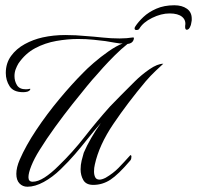

<svg xmlns="http://www.w3.org/2000/svg" viewBox="-20 -700 748 729"><path d="M642 -680Q671 -680 689.5 -667Q708 -654 708 -629Q708 -626 708 -623Q708 -620 707 -617Q706 -613 705.5 -609Q705 -605 703 -601Q698 -587 689 -587Q682 -587 683 -602Q687 -623 671.5 -636Q656 -649 624 -649Q592 -649 557.5 -632Q523 -615 509 -591Q506 -586 498 -586Q491 -586 491 -592Q491 -596 494 -600Q505 -617 524.5 -635.5Q544 -654 573.5 -667Q603 -680 642 -680ZM84 9Q66 9 54 -3.5Q42 -16 42 -40Q42 -64 55 -94Q78 -147 118 -207Q158 -267 205.5 -324Q253 -381 295 -423Q309 -438 335.5 -461Q362 -484 392 -505Q422 -526 446 -535Q437 -534 415.5 -538Q394 -542 380 -544Q364 -546 336 -549Q308 -552 276 -552Q237 -552 194 -544.5Q151 -537 113.5 -517Q76 -497 50 -459Q44 -449 39.5 -437Q35 -425 35 -411Q35 -392 44.5 -376.5Q54 -361 78 -361Q82 -361 86 -361.5Q90 -362 94 -363Q95 -363 95 -362Q95 -356 84 -352Q80 -351 76 -350.5Q72 -350 68 -350Q31 -350 16.5 -372.5Q2 -395 2 -423Q2 -460 22 -487.5Q42 -515 74 -532.5Q106 -550 142 -558Q183 -567 228 -567Q248 -567 268 -566Q288 -565 308 -563Q337 -561 369.5 -557.5Q402 -554 434 -554Q448 -554 460.5 -555Q473 -556 486 -558Q491 -557 486 -546Q481 -535 464 -533Q440 -514 415.5 -489.5Q391 -465 371.5 -443.5Q352 -422 342 -410Q335 -403 311 -374Q287 -345 254.5 -304Q222 -263 189 -217.5Q156 -172 130 -130Q110 -98 99 -70.5Q88 -43 88 -27Q88 -10 104 -10Q124 -10 149 -26Q174 -42 202 -70Q255 -121 301 -180Q347 -239 398 -296Q419 -318 440 -339Q461 -360 483 -382L491 -390Q517 -416 547.5 -437Q578 -458 600 -458Q590 -449 570.5 -430.5Q551 -412 533 -391Q465 -310 410.5 -229.5Q356 -149 340 -75Q337 -63 337 -49Q337 -36 341.5 -27Q346 -18 358 -18Q367 -18 381 -25Q410 -42 430 -62.5Q450 -83 475 -111Q479 -111 479 -105Q479 -96 475 -91Q429 -37 399 -17.5Q369 2 334 2Q307 2 296.5 -16Q286 -34 286 -57Q286 -74 290 -90.5Q294 -107 298 -120Q309 -146 326 -175.5Q343 -205 363 -233Q335 -201 312 -172Q289 -143 265 -115Q241 -87 210 -57Q179 -27 146 -9Q113 9 84 9Z"/></svg>

Font: Luxurious Script
Style: Regular
Weight: 400
Designer: Robert E. Leuschke
Foundry: Robert E. Leuschke
Version: Version 1.010; ttfautohint (v1.8.3)